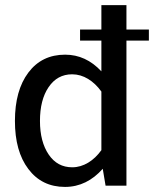

<svg xmlns="http://www.w3.org/2000/svg" viewBox="-20 -735 622 760"><path d="M296.9 -618.2V-574.2H381.3V-452.6C340.3 -496.6 292.5 -518.6 237.8 -518.6C176.3 -518.6 127.9 -495.1 92.3 -447.8C56.6 -400.4 39.1 -336.4 39.1 -256.3C39.1 -176.3 56.6 -112.8 92.3 -65.9C127.9 -18.6 176.3 4.9 237.3 4.9C295.9 4.9 345.7 -20.5 386.7 -66.9L397.9 0H480.5V-574.2H569.3V-618.2H480.5V-714.8H381.3V-618.2ZM138.2 -256.3C138.2 -311.5 149.4 -356.4 172.4 -390.1C195.3 -423.8 226.1 -440.9 265.6 -440.9C310.1 -440.9 350.6 -415 381.3 -372.6V-140.6C351.6 -99.1 310.5 -72.8 266.1 -72.8C226.6 -72.8 195.8 -89.4 172.9 -123C149.9 -156.7 138.2 -201.2 138.2 -256.3Z"/></svg>

Font: Estedad Medium
Style: Regular
Weight: 500
Designer: Amin Abedi
Version: Version 7.3